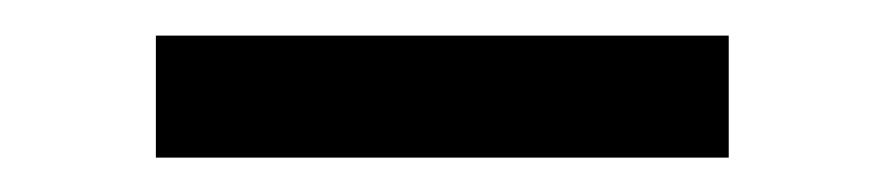

<svg xmlns="http://www.w3.org/2000/svg" viewBox="-20 -726 498 110"><path d="M397.5 -635.7H69.3V-705.6H397.5Z"/></svg>

Font: Mardoto
Style: Regular
Weight: 400
Designer: Christian Robertson, Vahan Hovhannisyan
Foundry: Google
Version: Version 1.000